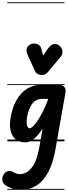

<svg xmlns="http://www.w3.org/2000/svg" viewBox="-70 -1250 600 1698"><path d="M154 9Q101.5 9 68.5 -18Q35.5 -45 23.8 -94.5Q12 -144 24 -210.5Q39.5 -299.5 76 -364.5Q112.5 -429.5 169 -465Q225.5 -500.5 300.5 -500.5H447.5Q481.5 -500.5 498 -482Q514.5 -463.5 509 -432L421 67.5Q389.5 246.5 312.8 337.5Q236 428.5 117.5 428.5Q66 428.5 29.5 413.8Q-7 399 -23 387.5Q-45.5 371.5 -49.2 344.2Q-53 317 -36 291Q-22.5 268.5 2 263.5Q26.5 258.5 49 273Q58 278.5 72.8 284.2Q87.5 290 108.5 290Q136 290 168.8 271.5Q201.5 253 230.5 203Q259.5 153 276.5 58L307 -112.5Q282 -73.5 256.2 -46.2Q230.5 -19 205 -5Q179.5 9 154 9ZM168.5 -210.5Q164.5 -183 166 -161.5Q167.5 -140 174.2 -127.8Q181 -115.5 192.5 -115.5Q201.5 -115.5 214.5 -125.8Q227.5 -136 243.2 -156Q259 -176 276.8 -205.5Q294.5 -235 313.5 -273.5Q332.5 -312 351 -359L354.5 -375.5H304.5Q245.5 -375.5 213.2 -330.5Q181 -285.5 168.5 -210.5ZM154 9Q101.5 9 68.5 -18Q35.5 -45 23.8 -94.5Q12 -144 24 -210.5Q39.5 -299.5 76 -364.5Q112.5 -429.5 169 -465Q225.5 -500.5 300.5 -500.5H447.5Q481.5 -500.5 498 -482Q514.5 -463.5 509 -432L421 67.5Q389.5 246.5 312.8 337.5Q236 428.5 117.5 428.5Q66 428.5 29.5 413.8Q-7 399 -23 387.5Q-45.5 371.5 -49.2 344.2Q-53 317 -36 291Q-22.5 268.5 2 263.5Q26.5 258.5 49 273Q58 278.5 72.8 284.2Q87.5 290 108.5 290Q136 290 168.8 271.5Q201.5 253 230.5 203Q259.5 153 276.5 58L307 -112.5Q282 -73.5 256.2 -46.2Q230.5 -19 205 -5Q179.5 9 154 9ZM168.5 -210.5Q164.5 -183 166 -161.5Q167.5 -140 174.2 -127.8Q181 -115.5 192.5 -115.5Q201.5 -115.5 214.5 -125.8Q227.5 -136 243.2 -156Q259 -176 276.8 -205.5Q294.5 -235 313.5 -273.5Q332.5 -312 351 -359L354.5 -375.5H304.5Q245.5 -375.5 213.2 -330.5Q181 -285.5 168.5 -210.5ZM299.5 -587Q282.5 -587 266.2 -593.5Q250 -600 240.5 -620L174.5 -764Q157 -802.5 169.2 -828Q181.5 -853.5 208.5 -861.5Q235.5 -870 261.8 -859Q288 -848 294.5 -821.5L311.5 -759L357 -824Q381.5 -858 409.2 -860.5Q437 -863 458.5 -844Q479.5 -824.5 482 -797.2Q484.5 -770 467 -748.5L352 -611Q341 -598 327.2 -592.5Q313.5 -587 299.5 -587ZM-5 420.5H500.5V428.5H-5ZM-5 -16H500.5V0H-5ZM-5 -505.5H500.5V-497.5H-5ZM-5 -1230H500.5V-1222H-5Z"/></svg>

Font: Edu VIC WA NT Pre Guide
Style: Regular
Weight: 400
Designer: Tina and Corey Anderson, Eben Sorkin, Mirko Velimirovic
Foundry: Google for Education
Version: Version 1.000